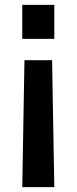

<svg xmlns="http://www.w3.org/2000/svg" viewBox="-20 -558 313 785"><path d="M71 -538H202V-399H71ZM80 -312H193L202 207H71Z"/></svg>

Font: Plus Jakarta Text
Style: Bold
Weight: 700
Designer: Gumpita Rahayu
Foundry: Tokotype Studio
Version: Version 1.000